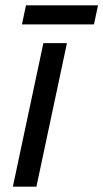

<svg xmlns="http://www.w3.org/2000/svg" viewBox="-20 -697 386 717"><path d="M28 0 142 -536H230L116 0ZM62 -606 77 -677H346L331 -606Z"/></svg>

Font: Manna Sans
Style: Italic
Weight: 400
Italic angle: -12°
Designer: Monotype Design Team
Foundry: Monotype Imaging Inc.
Version: Version 2.001.1; ttfautohint (v1.8.2)